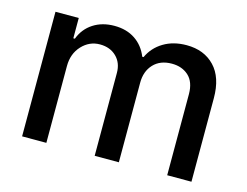

<svg xmlns="http://www.w3.org/2000/svg" viewBox="-81 -682 1046 812"><g transform="rotate(15 442.0 -276.5)"><path d="M71.4 0V-545.5H173.3V-456.7H180Q197.1 -502.1 236 -527.3Q274.9 -552.6 328.5 -552.6Q381.7 -552.6 419.4 -527.3Q457 -502.1 475.1 -456.7H480.8Q501.1 -501.1 543.7 -526.8Q586.3 -552.6 644.5 -552.6Q721.2 -552.6 767 -504.6Q812.9 -456.7 812.9 -365.8V0H706.7V-355.8Q706.3 -408.4 677.7 -434.7Q649.1 -460.9 604.4 -460.9Q553.3 -460.9 524 -429.5Q494.7 -398.1 495 -347.7V0H389.2V-362.6Q389.2 -407 361.5 -433.9Q333.8 -460.9 289.4 -460.9Q243.3 -460.9 210.4 -425.6Q177.6 -390.3 177.6 -336.3V0Z"/></g></svg>

Font: TID UI Medium
Style: Regular
Weight: 500
Designer: The TID Project Authors
Foundry: Bakken & Bæck
Version: Version 1.001;hotconv 1.0.109;makeotfexe 2.5.65596